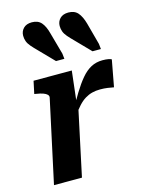

<svg xmlns="http://www.w3.org/2000/svg" viewBox="-123 -901 733 975"><g transform="rotate(-15 243.0 -414.0)"><path d="M37 0H184L263 -370L256 -373L275 -539H74L60 -473L71 -471Q91 -468 105 -463Q119 -458 126 -451Q133 -444 131 -435ZM486 -541Q482 -544 469.5 -546.5Q457 -549 439 -549Q405 -549 378 -534.5Q351 -520 327 -491.5Q303 -463 278.5 -423Q254 -383 226 -331L237 -311Q256 -339 273.5 -358Q291 -377 309 -388Q327 -399 346.5 -404Q366 -409 388 -409Q410 -409 427.5 -406.5Q445 -404 460 -401ZM412 -749 443 -634 446 -606H402L329 -681Q309 -701 296.5 -715.5Q284 -730 279 -744Q274 -758 274 -773Q274 -796 289.5 -812Q305 -828 334 -828Q366 -828 383.5 -808Q401 -788 412 -749ZM219 -749 251 -634 254 -606H210L137 -681Q117 -701 104.5 -715.5Q92 -730 87 -744Q82 -758 82 -773Q82 -796 97.5 -812Q113 -828 142 -828Q174 -828 191.5 -808Q209 -788 219 -749Z"/></g></svg>

Font: Roboto Serif SemiBold
Style: Italic
Weight: 600
Italic angle: -10°
Version: Version 1.007